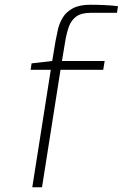

<svg xmlns="http://www.w3.org/2000/svg" viewBox="-20 -789 517 809"><path d="M116 0 194 -495H109L113 -522L200 -532L214 -616Q218 -638 224 -664.5Q230 -691 244.5 -715Q259 -739 287 -754Q315 -769 361 -769Q389 -769 421 -767.5Q453 -766 477 -763L473 -735H362Q323 -735 301.5 -719.5Q280 -704 270 -676Q260 -648 254 -610L241 -532H421L415 -495H235L157 0Z"/></svg>

Font: Exo Thin ExtraLight
Style: Italic
Weight: 250
Italic angle: -9°
Version: Version 2.000